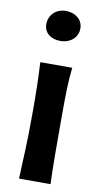

<svg xmlns="http://www.w3.org/2000/svg" viewBox="-85 -772 424 811"><g transform="rotate(10 127.0 -366.0)"><path d="M61 -500C65 -425 66 -365 66 -294C66 -136 61 -98 58 0H193C190 -79 190 -149 190 -271C190 -395 191 -439 198 -500ZM58 -663C58 -624 89 -603 128 -603C173 -603 203 -632 203 -669C203 -708 170 -732 131 -732C86 -732 58 -700 58 -663Z"/></g></svg>

Font: CantoraOne
Style: Regular
Weight: 400
Designer: Pablo Impallari, Rodrigo Fuenzalida
Foundry: Pablo Impallari
Version: Version 1.001